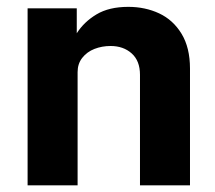

<svg xmlns="http://www.w3.org/2000/svg" viewBox="-20 -554 644 574"><path d="M62.5 -529H209.5V-454.5Q231 -488.5 268.5 -511Q306 -533.5 363.5 -533.5Q414 -533.5 455.8 -514Q497.5 -494.5 522.8 -453Q548 -411.5 548 -349V0H398.5V-330.5Q398.5 -372 373.8 -394.2Q349 -416.5 310.5 -416.5Q285 -416.5 262.5 -407.8Q240 -399 226 -381.2Q212 -363.5 212 -338.5V0H62.5Z"/></svg>

Font: 1883 Sans
Style: Bold
Weight: 700
Designer: 1883 Sans project is a fork of Public Sans.
Version: Version 1.009